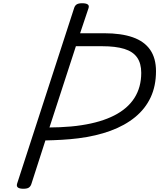

<svg xmlns="http://www.w3.org/2000/svg" viewBox="-20 -1150 982 1184"><path d="M124 14Q102 14 91.5 7Q81 0 85 -16L438 -1103Q443 -1117 454 -1123.5Q465 -1130 487 -1130Q510 -1130 520.5 -1123Q531 -1116 526 -1100L474 -945H622Q728 -945 799 -920Q870 -895 906 -843Q942 -791 942 -711Q942 -620 909 -549.5Q876 -479 813 -427.5Q750 -376 661.5 -343.5Q573 -311 462 -297Q414 -291 362 -288Q310 -285 260 -284L173 -14Q168 0 157.5 7Q147 14 124 14ZM285 -364Q316 -364 349.5 -365.5Q383 -367 417.5 -370Q452 -373 483 -378Q602 -396 684.5 -438Q767 -480 809 -546Q851 -612 851 -701Q851 -759 825.5 -795.5Q800 -832 746.5 -848.5Q693 -865 610 -865H448Z"/></svg>

Font: Playwrite CU
Style: Regular
Weight: 400
Designer: Veronika Burian, José Scaglione
Foundry: TypeTogether
Version: Version 1.002